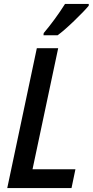

<svg xmlns="http://www.w3.org/2000/svg" viewBox="-20 -960 473 980"><path d="M168 -714H277L146 -96H365L345 0H17ZM203 -791Q262 -861 312 -940H433V-931Q410 -903 358 -853Q306 -803 274 -780H202Z"/></svg>

Font: Noto Sans UI NarrowMedium
Style: Italic
Weight: 500
Width: 4
Italic angle: -12°
Designer: Monotype Design Team
Foundry: Monotype Imaging Inc.
Version: Version 1.001